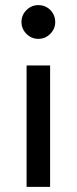

<svg xmlns="http://www.w3.org/2000/svg" viewBox="-20 -540 300 751"><path d="M84 191V-284H176V191ZM130 -520Q149 -520 164 -511Q179 -502 187.5 -487Q196 -472 196 -454Q196 -427 176.5 -407.5Q157 -388 130 -388Q103 -388 83.5 -407.5Q64 -427 64 -454Q64 -481 83.5 -500.5Q103 -520 130 -520Z"/></svg>

Font: MuseoModerno Thin
Style: Regular
Weight: 400
Version: Version 1.003